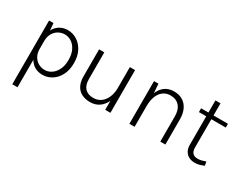

<svg xmlns="http://www.w3.org/2000/svg" viewBox="-96 -1113 2319 1849"><g transform="rotate(30 1063.5 -188.0)"><path d="M309 11Q257 11 217.8 -13.5Q178.5 -38 156.8 -84Q135 -130 135 -194.5H163Q163 -144 183.2 -109.8Q203.5 -75.5 235.8 -58Q268 -40.5 304 -40.5Q343.5 -40.5 378.5 -63.5Q413.5 -86.5 435.5 -130.8Q457.5 -175 457.5 -238.5Q457.5 -301 436.5 -344.8Q415.5 -388.5 380.8 -411.8Q346 -435 304.5 -435Q268.5 -435 236 -417Q203.5 -399 183.2 -364.2Q163 -329.5 163 -278H135Q135 -344 157.8 -390.5Q180.5 -437 220 -461.2Q259.5 -485.5 309.5 -485.5Q365 -485.5 412.5 -455.8Q460 -426 489 -370.8Q518 -315.5 518 -238.5Q518 -160.5 488.8 -104.5Q459.5 -48.5 411.8 -18.8Q364 11 309 11ZM105 234V-474.5H154L163 -366.5V234Z M1003 -475H1061V0H1003ZM661 -475H719V-177Q719 -111 751.2 -76.2Q783.5 -41.5 844.5 -41.5Q894.5 -41.5 930 -68.5Q965.5 -95.5 984.2 -141Q1003 -186.5 1003 -241.5H1030.5Q1030.5 -165.5 1007 -109Q983.5 -52.5 940.5 -21.8Q897.5 9 838.5 9Q783.5 9 743.8 -11.5Q704 -32 682.5 -72.8Q661 -113.5 661 -174Z M1615.5 0V-279.5Q1615.5 -355 1579.2 -395Q1543 -435 1479.5 -435Q1433 -435 1399.2 -409.5Q1365.5 -384 1347.8 -338Q1330 -292 1330 -230.5H1304.5Q1304.5 -308.5 1325.8 -365.8Q1347 -423 1388.8 -454.2Q1430.5 -485.5 1492.5 -485.5Q1547.5 -485.5 1587.8 -461Q1628 -436.5 1650 -390.2Q1672 -344 1672 -279.5V0ZM1272 0V-474.5H1321L1330 -357.5V0Z M2004 11Q1967 11 1938.2 -3.5Q1909.5 -18 1893.2 -46.5Q1877 -75 1877 -117V-609.5H1933.5V-118Q1933.5 -37 2008.5 -37Q2030.5 -37 2050.5 -42Q2070.5 -47 2095.5 -56L2103.5 -13.5Q2079 -2.5 2054.5 4.2Q2030 11 2004 11ZM1795.5 -432.5V-474.5H2094V-432.5Z"/></g></svg>

Font: Karla Light
Style: Regular
Weight: 300
Designer: Jonathan Pinhorn
Version: Version 2.004;gftools[0.9.33]